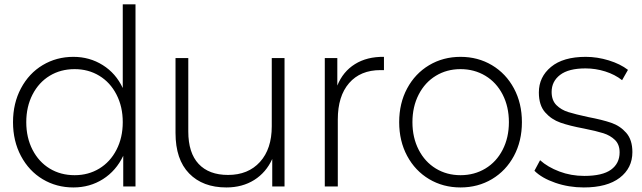

<svg xmlns="http://www.w3.org/2000/svg" viewBox="-20 -844 2907 869"><path d="M593.3 0H537.8V-138.9Q505.6 -71.1 446.1 -33.3Q386.7 4.4 312.2 4.4Q235.6 4.4 173.3 -32.8Q111.1 -70 75 -137.8Q38.9 -205.6 38.9 -291.1Q38.9 -376.7 75 -444.4Q111.1 -512.2 173.3 -549.4Q235.6 -586.7 312.2 -586.7Q385.6 -586.7 445 -549.4Q504.4 -512.2 535.6 -445.6V-824.4H593.3ZM535.6 -291.1Q535.6 -361.1 507.2 -416.1Q478.9 -471.1 429.4 -501.1Q380 -531.1 317.8 -531.1Q254.4 -531.1 205 -501.1Q155.6 -471.1 127.2 -416.1Q98.9 -361.1 98.9 -291.1Q98.9 -221.1 127.2 -166.1Q155.6 -111.1 205 -81.1Q254.4 -51.1 317.8 -51.1Q380 -51.1 429.4 -81.1Q478.9 -111.1 507.2 -166.1Q535.6 -221.1 535.6 -291.1Z M1267.8 0H1212.2V-124.4Q1184.4 -63.3 1130.6 -29.4Q1076.7 4.4 1004.4 4.4Q897.8 4.4 836.1 -58.9Q774.4 -122.2 774.4 -242.2V-581.1H832.2V-248.9Q832.2 -152.2 878.9 -102.2Q925.6 -52.2 1012.2 -52.2Q1103.3 -52.2 1156.7 -111.1Q1210 -170 1210 -272.2V-581.1H1267.8Z M1717.8 -586.7V-526.7H1702.2Q1611.1 -526.7 1560 -467.8Q1508.9 -408.9 1508.9 -303.3V0H1450V-581.1H1506.7V-456.7Q1532.2 -520 1586.7 -553.9Q1641.1 -587.8 1717.8 -586.7Z M1786.7 -291.1Q1786.7 -376.7 1822.8 -443.9Q1858.9 -511.1 1922.2 -548.9Q1985.6 -586.7 2064.4 -586.7Q2143.3 -586.7 2206.7 -548.9Q2270 -511.1 2306.1 -443.9Q2342.2 -376.7 2342.2 -291.1Q2342.2 -205.6 2306.1 -138.3Q2270 -71.1 2206.7 -33.3Q2143.3 4.4 2064.4 4.4Q1985.6 4.4 1922.2 -33.3Q1858.9 -71.1 1822.8 -138.3Q1786.7 -205.6 1786.7 -291.1ZM2283.3 -291.1Q2283.3 -361.1 2255 -416.1Q2226.7 -471.1 2176.7 -501.1Q2126.7 -531.1 2064.4 -531.1Q2002.2 -531.1 1952.8 -501.1Q1903.3 -471.1 1875 -416.1Q1846.7 -361.1 1846.7 -291.1Q1846.7 -221.1 1875 -166.1Q1903.3 -111.1 1952.8 -81.1Q2002.2 -51.1 2064.4 -51.1Q2126.7 -51.1 2176.7 -81.1Q2226.7 -111.1 2255 -166.1Q2283.3 -221.1 2283.3 -291.1Z M2398.9 -71.1 2424.4 -118.9Q2458.9 -87.8 2511.7 -67.8Q2564.4 -47.8 2624.4 -47.8Q2706.7 -47.8 2745.6 -76.1Q2784.4 -104.4 2784.4 -154.4Q2784.4 -190 2763.3 -210.6Q2742.2 -231.1 2710.6 -241.1Q2678.9 -251.1 2623.3 -262.2Q2557.8 -274.4 2516.7 -288.9Q2475.6 -303.3 2447.2 -335.6Q2418.9 -367.8 2418.9 -425.6Q2418.9 -495.6 2473.9 -541.1Q2528.9 -586.7 2631.1 -586.7Q2683.3 -586.7 2735.6 -570.6Q2787.8 -554.4 2822.2 -527.8L2795.6 -481.1Q2763.3 -506.7 2719.4 -520.6Q2675.6 -534.4 2630 -534.4Q2553.3 -534.4 2515 -505Q2476.7 -475.6 2476.7 -427.8Q2476.7 -390 2498.3 -368.3Q2520 -346.7 2552.2 -336.7Q2584.4 -326.7 2641.1 -314.4Q2705.6 -302.2 2746.1 -288.3Q2786.7 -274.4 2814.4 -242.8Q2842.2 -211.1 2842.2 -155.6Q2842.2 -83.3 2785 -39.4Q2727.8 4.4 2622.2 4.4Q2554.4 4.4 2493.3 -16.7Q2432.2 -37.8 2398.9 -71.1Z"/></svg>

Font: Paperlogy 3 Light
Style: Regular
Weight: 300
Designer: redesigned by Lee Juim, glyphs from Gmarket Sans & Montserrat
Foundry: PT&
Version: Version 1.001